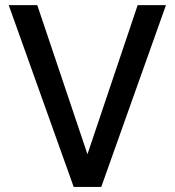

<svg xmlns="http://www.w3.org/2000/svg" viewBox="-20 -742 693 762"><path d="M638.7 -721.7H526.4L327.1 -129.9L127.9 -721.7H14.6L272.5 0H381.8Z"/></svg>

Font: FreeUniversal
Style: Regular
Weight: 400
Version: Version 1.001